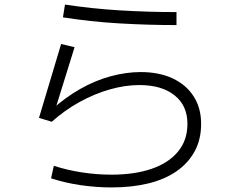

<svg xmlns="http://www.w3.org/2000/svg" viewBox="-20 -775 1040 842"><path d="M469 47Q402 47 333.5 37Q265 27 204 7L216 -48Q274 -29 339 -19Q404 -9 468 -9Q570 -9 644.5 -34.5Q719 -60 760.5 -110Q802 -160 802 -232Q802 -312 745.5 -357Q689 -402 591 -402Q529 -402 462 -383Q395 -364 329.5 -328Q264 -292 207 -241L151 -258L248 -582L307 -568L220 -288L208 -295Q267 -348 332 -385Q397 -422 465 -440.5Q533 -459 597 -459Q678 -459 737.5 -431Q797 -403 829.5 -352Q862 -301 862 -232Q862 -163 833.5 -111Q805 -59 753.5 -23.5Q702 12 630 29.5Q558 47 469 47ZM754 -665Q628 -665 501.5 -672.5Q375 -680 256 -699L265 -755Q382 -737 506 -729.5Q630 -722 754 -722Z"/></svg>

Font: Murecho Thin Light
Style: Regular
Weight: 300
Version: Version 1.010